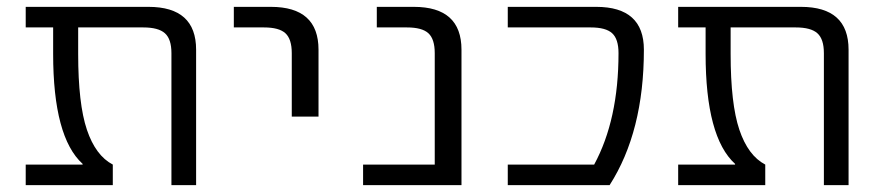

<svg xmlns="http://www.w3.org/2000/svg" viewBox="-20 -540 2565 560"><path d="M552 0H480V-385Q480 -426 461 -443Q442 -460 398 -460H208V-383Q208 -237 233.5 -161.5Q259 -86 309 -60V0H55V-60H221V-62Q135 -140 135 -383V-460H55V-520H413Q552 -520 552 -395Z M662 -460V-520H770Q909 -520 909 -395V-200H831V-385Q831 -426 812.5 -443Q794 -460 750 -460Z M1248 -385Q1248 -426 1229.5 -443Q1211 -460 1167 -460H1079V-520H1187Q1326 -520 1326 -395V0H1039V-60H1248Z M1719 -520Q1858 -520 1858 -395Q1858 -156 1758 0H1461V-60H1713Q1784 -191 1784 -385Q1784 -426 1765.5 -443Q1747 -460 1703 -460H1461V-520Z M2455 0H2383V-385Q2383 -426 2364 -443Q2345 -460 2301 -460H2111V-383Q2111 -237 2136.5 -161.5Q2162 -86 2212 -60V0H1958V-60H2124V-62Q2038 -140 2038 -383V-460H1958V-520H2316Q2455 -520 2455 -395Z"/></svg>

Font: Mplus 1p
Style: Regular
Weight: 400
Version: Version 1.061